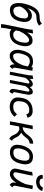

<svg xmlns="http://www.w3.org/2000/svg" viewBox="1598 -2359 957 4193"><g transform="rotate(90 2076.5 -262.5)"><path d="M155.8 -386.7Q231 -481 319.8 -481Q367.2 -481 400.9 -457.3Q434.6 -433.6 450.2 -386.2Q459.5 -356.9 459.5 -318.8Q459.5 -286.6 452.6 -251.5Q443.4 -204.6 430.2 -167.5Q417 -130.4 396.2 -98.4Q375.5 -66.4 348.4 -45.4Q321.3 -24.4 283.7 -12.5Q246.1 -0.5 199.7 -0.5H198.7H197.3Q175.3 -0.5 155.8 -4.6Q136.2 -8.8 115.5 -21.2Q94.7 -33.7 79.8 -53.7Q64.9 -73.7 55.4 -108.2Q45.9 -142.6 45.9 -188.5Q45.9 -258.8 60.1 -315.4Q103.5 -491.2 171.9 -570.3Q240.2 -649.4 345.2 -649.4Q390.6 -649.4 417.2 -654.8Q443.8 -660.2 458 -669.2Q472.2 -678.2 493.7 -698.7L539.1 -638.7Q506.8 -610.4 463.1 -595.2Q419.4 -580.1 337.9 -578.6Q305.7 -578.1 276.6 -561.5Q247.6 -544.9 225.1 -516.8Q202.6 -488.8 185.5 -456.3Q168.5 -423.8 155.8 -386.7ZM374 -245.1 375.5 -253.9Q382.8 -295.4 382.8 -319.8Q382.8 -359.4 364 -378.9Q345.2 -398.4 300.3 -398.4Q287.1 -398.4 264.6 -387.2Q242.2 -376 216.6 -355.5Q190.9 -335 165 -300.8Q139.2 -266.6 123.5 -227.1Q123 -219.7 123 -205.6Q123 -76.2 214.4 -76.2Q250.5 -76.7 279.3 -91.1Q308.1 -105.5 326.4 -130.1Q344.7 -154.8 356.2 -182.9Q367.7 -210.9 374 -245.1Z M903.3 -257.3Q912.6 -306.2 912.6 -337.9Q912.6 -418.9 857.4 -418.9Q809.1 -418.9 755.9 -360.1Q702.6 -301.3 659.7 -210L644 -127.9Q668 -99.1 679.7 -89.8Q702.1 -72.3 731 -72.3Q867.2 -72.3 903.3 -257.3ZM613.3 -369.6Q613.8 -371.6 614.5 -375.5Q615.2 -379.4 615.7 -381.3Q626 -435.5 628.9 -496.1L710.9 -505.9Q710.9 -498.5 690.4 -377Q721.7 -426.8 751.5 -453.1Q781.2 -479.5 807.4 -487.1Q833.5 -494.6 871.6 -494.6Q928.2 -494.6 958.7 -452.6Q989.3 -410.6 989.3 -339.8Q989.3 -305.7 981.9 -266.6Q929.7 3.4 709.5 3.4Q695.3 3.4 684.1 1.2Q672.9 -1 663.1 -5.9Q653.3 -10.7 647.9 -14.2Q642.6 -17.6 633.8 -24.9Q625 -32.2 622.1 -34.2L600.1 73.7Q588.9 148.4 585 195.3L505.9 192.4Q509.8 133.8 522.9 71.3Z M1153.8 -251Q1141.6 -205.6 1141.6 -168.9Q1141.6 -123 1159.2 -96.7Q1176.8 -70.3 1206.1 -70.3Q1237.8 -70.3 1266.8 -86.7Q1295.9 -103 1316.9 -126.5Q1337.9 -149.9 1357.2 -182.6Q1376.5 -215.3 1387.7 -241.7Q1398.9 -268.1 1409.2 -296.9L1431.2 -392.6Q1413.6 -404.8 1401.9 -411.9Q1390.1 -418.9 1366.9 -426.8Q1343.8 -434.6 1320.3 -434.6Q1252.9 -434.6 1217 -392.6Q1181.2 -350.6 1153.8 -251ZM1526.4 -489.3 1467.8 -173.8Q1458 -124 1458 -104.5Q1458 -86.9 1463.6 -76.9Q1469.2 -66.9 1483.9 -53.2L1432.1 4.9Q1430.2 3.4 1421.9 -3.7Q1413.6 -10.7 1410.6 -13.9Q1407.7 -17.1 1401.4 -25.6Q1395 -34.2 1392.3 -42.2Q1389.6 -50.3 1387.2 -63.7Q1384.8 -77.1 1384.8 -93.3Q1384.8 -101.1 1385.3 -105.5Q1372.6 -86.9 1356.9 -70.6Q1341.3 -54.2 1317.4 -35.9Q1293.5 -17.6 1261 -6.8Q1228.5 3.9 1191.9 3.9Q1135.7 3.9 1101.6 -44.2Q1067.4 -92.3 1067.4 -167.5Q1067.4 -206.1 1076.7 -246.1Q1108.4 -381.8 1165.8 -443.4Q1223.1 -504.9 1330.1 -504.9Q1358.4 -504.9 1382.6 -498.8Q1406.7 -492.7 1418.5 -486.3Q1430.2 -480 1445.8 -469.2Q1448.7 -483.9 1450.7 -501Z M1986.8 -501Q2004.4 -501 2016.8 -493.4Q2029.3 -485.8 2035.9 -472.9Q2042.5 -460 2045.4 -445.3Q2048.3 -430.7 2048.3 -413.1Q2048.3 -386.7 2043 -360.8L1993.2 -105.5Q1992.7 -103 1992.7 -98.1Q1992.7 -83.5 2003.4 -72Q2014.2 -60.5 2028.3 -54.7L1985.8 10.3Q1959.5 4.9 1939.7 -14.9Q1919.9 -34.7 1919.9 -69.3Q1919.9 -78.6 1922.4 -93.3L1922.9 -94.2L1976.6 -371.1Q1977.1 -372.1 1977.3 -374.3Q1977.5 -376.5 1977.5 -377.4Q1980 -392.1 1980 -398.4Q1980 -426.3 1956.1 -426.3Q1917 -426.3 1859.4 -337.9L1793.9 0H1725.1L1801.8 -393.6Q1803.2 -399.9 1803.2 -407.7Q1803.2 -426.3 1784.7 -426.3Q1764.6 -426.3 1737.1 -404.8Q1709.5 -383.3 1679.7 -337.4L1614.3 0H1545.4L1621.1 -397.9Q1627.4 -430.2 1627.4 -457.5Q1627.4 -473.6 1625 -491.7L1702.1 -511.2Q1704.6 -501.5 1704.6 -482.9Q1704.6 -455.6 1700.7 -428.2Q1724.1 -458.5 1756.8 -479.7Q1789.6 -501 1815.4 -501Q1844.7 -501 1861.3 -483.4Q1877.9 -465.8 1877.9 -441.4Q1877.9 -434.6 1876.5 -428.2Q1929.7 -501 1986.8 -501Z M2188.5 -189.9Q2188.5 -73.2 2314.9 -73.2H2321.3Q2373.5 -73.2 2408.7 -95Q2443.8 -116.7 2474.1 -154.8L2530.8 -100.6Q2529.8 -99.6 2522.5 -91.8Q2515.1 -84 2510 -79.1Q2504.9 -74.2 2494.6 -64.7Q2484.4 -55.2 2474.6 -48.6Q2464.8 -42 2450.9 -33.2Q2437 -24.4 2422.1 -18.8Q2407.2 -13.2 2389.6 -7.6Q2372.1 -2 2351.3 0.7Q2330.6 3.4 2308.6 3.4Q2220.7 3.4 2164.3 -44.9Q2107.9 -93.3 2107.9 -167Q2107.9 -208.5 2118.7 -267.1Q2141.1 -384.8 2215.1 -440.9Q2289.1 -497.1 2404.8 -497.1Q2466.8 -497.1 2502.9 -467Q2539.1 -437 2551.3 -385.3L2475.1 -359.4Q2472.2 -373 2467.8 -383.1Q2463.4 -393.1 2453.9 -402.6Q2444.3 -412.1 2427.2 -417.2Q2410.2 -422.4 2385.7 -422.4Q2307.1 -422.4 2259.5 -382.1Q2211.9 -341.8 2196.8 -263.2Q2188.5 -217.8 2188.5 -189.9Z M2796.9 -208Q2785.2 -205.6 2771.7 -204.1Q2758.3 -202.6 2751 -202.1H2743.7L2704.1 0H2627.9L2724.6 -498H2800.8L2757.3 -278.3Q2788.6 -281.7 2812.5 -290.5Q2836.4 -299.3 2857.7 -316.4Q2878.9 -333.5 2894.8 -351.3Q2910.6 -369.1 2934.6 -400.9Q2953.6 -426.3 2968.3 -441.9Q2982.9 -457.5 3005.1 -474.4Q3027.3 -491.2 3055.2 -499.5Q3083 -507.8 3118.2 -508.8L3114.7 -432.6Q3070.8 -427.2 3041.7 -410.2Q3012.7 -393.1 2983.9 -351.1Q2942.4 -289.6 2877.4 -245.6Q2918 -228 2943.8 -195.6Q2969.7 -163.1 2990.7 -115.2Q3012.2 -66.4 3053.7 -44.4L3011.2 14.6Q2979 -4.9 2961.7 -23.9Q2944.3 -43 2927.2 -83.5Q2902.8 -142.6 2875.7 -167.7Q2848.6 -192.9 2796.9 -208Z M3408.7 -105Q3459.5 -145.5 3481.9 -258.8Q3482.4 -260.3 3482.9 -263.2Q3483.4 -266.1 3483.9 -267.6Q3489.7 -301.3 3489.7 -323.2Q3489.7 -349.1 3486.3 -366.5Q3482.9 -383.8 3473.6 -398.9Q3464.4 -414.1 3445.1 -421.4Q3425.8 -428.7 3396.5 -428.7Q3334 -428.7 3288.6 -374.3Q3243.2 -319.8 3225.6 -229Q3220.2 -201.2 3220.2 -179.7Q3220.2 -152.8 3223.6 -135.5Q3227.1 -118.2 3237.1 -103.8Q3247.1 -89.4 3266.4 -82.8Q3285.6 -76.2 3315.9 -76.2Q3370.1 -76.7 3408.7 -105ZM3304.2 -0.5H3303.2Q3228.5 -0.5 3184.8 -43.7Q3141.1 -86.9 3141.1 -160.6Q3141.1 -189.9 3147.9 -226.6Q3158.7 -282.7 3178.5 -330.6Q3198.2 -378.4 3227.8 -418.2Q3257.3 -458 3300.3 -481Q3343.3 -503.9 3394.5 -503.9Q3464.8 -503.9 3503.9 -479.7Q3543 -455.6 3559.6 -405.8Q3568.4 -379.4 3568.4 -339.4Q3568.4 -300.8 3561 -265.1Q3552.2 -220.7 3540 -183.8Q3527.8 -147 3507.1 -112.1Q3486.3 -77.1 3459.2 -53.2Q3432.1 -29.3 3392.8 -14.9Q3353.5 -0.5 3305.2 -0.5Z M3961.4 -647Q4000 -647 4033.4 -669.4Q4066.9 -691.9 4074.7 -721.2L4152.8 -706.5Q4131.8 -642.6 4076.9 -607.4Q4022 -572.3 3946.8 -572.3Q3927.2 -572.3 3908 -576.2Q3888.7 -580.1 3868.7 -590.3Q3848.6 -600.6 3833.5 -616Q3818.4 -631.3 3808.3 -656.5Q3798.3 -681.6 3797.9 -713.4L3877.9 -720.2Q3880.4 -647 3961.4 -647ZM4017.6 4.9Q4016.1 3.9 4005.4 -4.4Q3994.6 -12.7 3990.2 -17.6Q3985.8 -22.5 3978.5 -33Q3971.2 -43.5 3968 -57.4Q3964.8 -71.3 3964.8 -88.9Q3964.8 -111.8 3972.2 -145.5Q3936 -79.1 3886 -39.8Q3835.9 -0.5 3781.7 0Q3732.4 0 3697 -30.5Q3661.6 -61 3661.6 -109.9Q3661.6 -120.6 3664.1 -134.3Q3672.9 -182.1 3691.4 -261.2Q3710 -340.3 3722.2 -397.2Q3734.4 -454.1 3734.4 -477.1Q3734.4 -482.9 3733.9 -485.4L3814.5 -498.5V-493.7Q3814.5 -472.7 3804.9 -427.5Q3795.4 -382.3 3777.1 -300.5Q3758.8 -218.8 3745.6 -149.4Q3743.2 -134.8 3743.2 -124Q3743.2 -75.7 3786.1 -75.7Q3814.9 -75.7 3846.4 -100.1Q3877.9 -124.5 3906 -164.3Q3934.1 -204.1 3957.5 -247.8Q3981 -291.5 3999.5 -337.4L4033.2 -502L4110.4 -491.2L4036.6 -116.7Q4035.6 -108.9 4035.6 -106Q4035.6 -98.1 4037.4 -91.6Q4039.1 -85 4043.5 -78.9Q4047.9 -72.8 4050.5 -69.6Q4053.2 -66.4 4060.3 -60.1Q4067.4 -53.7 4068.8 -52.2Z"/></g></svg>

Font: Fantasque Sans Mono
Style: Italic
Weight: 400
Italic angle: -11°
Monospace: yes
Designer: Jany Belluz
Version: Version 1.8.0 ; ttfautohint (v1.8.2)